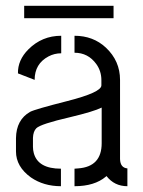

<svg xmlns="http://www.w3.org/2000/svg" viewBox="-20 -644 495 663"><path d="M63.5 -581.1V-624H372.1V-581.1ZM35.2 -121.1Q35.2 -68.4 86.9 -31.2Q130.9 -1 190.4 -1V-61.5Q111.3 -61.5 96.7 -115.2Q93.8 -126 93.8 -136.7V-168Q94.7 -190.4 105.5 -201.2Q120.1 -215.8 221.7 -239.3Q303.7 -258.8 331.1 -272.5V-149.4Q331.1 -68.4 250 -62.5Q243.2 -61.5 237.3 -61.5V-1Q306.6 -1 345.7 -34.2Q346.7 -35.2 347.7 -36.1Q375 -1 419.9 -1V-62.5Q395.5 -64.5 394.5 -94.7V-368.2Q394.5 -433.6 345.7 -479.5Q301.8 -520.5 237.3 -520.5V-461.9Q284.2 -461.9 312.5 -422.9Q330.1 -398.4 330.1 -367.2V-349.6Q331.1 -325.2 211.9 -294.9Q100.6 -266.6 84 -257.8Q36.1 -230.5 35.2 -167ZM42 -390.6 99.6 -368.2Q99.6 -423.8 147.5 -449.2Q168 -460 191.4 -460V-520.5Q125 -520.5 78.1 -473.6Q41 -436.5 42 -390.6Z"/></svg>

Font: Post No Bills Jaffna Medium
Style: Regular
Weight: 500
Designer: Kosala Senevirathne, Siva Puranthara, Lasantha Premarathna, Tharique Azeez
Foundry: Mooniak
Version: Version 1.220 ; ttfautohint (v1.6)